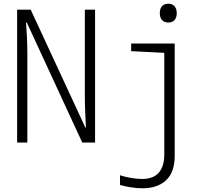

<svg xmlns="http://www.w3.org/2000/svg" viewBox="-20 -766 1167 1032"><path d="M72 0V-714H145L439 -80H442Q440 -119 438 -162.5Q436 -206 436 -247V-714H491V0H422L124 -645H120Q123 -605 125 -564Q127 -523 127 -474V0ZM885 -645Q862 -645 850.5 -658.5Q839 -672 839 -695Q839 -719 850.5 -732.5Q862 -746 885 -746Q906 -746 918 -732.5Q930 -719 930 -695Q930 -672 918.5 -658.5Q907 -645 885 -645ZM747 246Q713 246 678 240Q643 234 625 228V176Q645 183 679.5 189.5Q714 196 743 196Q804 196 833.5 162Q863 128 863 65V-482L685 -491V-532H919V72Q919 159 873 202.5Q827 246 747 246Z"/></svg>

Font: Noto Sans Mono SemiCondensed Light
Style: Regular
Weight: 300
Width: 4
Designer: Monotype Design Team
Foundry: Monotype Imaging Inc.
Version: Version 2.014; ttfautohint (v1.8.4.7-5d5b)